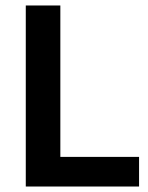

<svg xmlns="http://www.w3.org/2000/svg" viewBox="-20 -680 541 700"><path d="M74 0V-660H200V0ZM103 0V-108H487V0Z"/></svg>

Font: Bricolage Grotesque 24pt SemiBold
Style: Regular
Weight: 600
Designer: Mathieu Triay
Foundry: Atelier Triay
Version: Version 1.001;gftools[0.9.33.dev8+g029e19f]